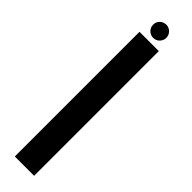

<svg xmlns="http://www.w3.org/2000/svg" viewBox="-271 -751 735 735"><g transform="rotate(45 96.5 -383.5)"><path d="M40.5 -675H145V0H40.5ZM58 -731.5Q58 -746.5 68.5 -756.8Q79 -767 94 -767Q108.5 -767 119 -756.5Q129.5 -746 129.5 -731.5Q129.5 -716.5 119 -706Q108.5 -695.5 94 -695.5Q79 -695.5 68.5 -706Q58 -716.5 58 -731.5Z"/></g></svg>

Font: Anybody Narrow Medium
Style: Regular
Weight: 500
Width: 3
Designer: Tyler Finck
Foundry: Etcetera Type Company
Version: Version 1.000; ttfautohint (v1.8)